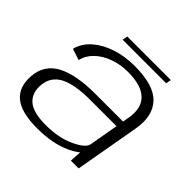

<svg xmlns="http://www.w3.org/2000/svg" viewBox="-170 -846 1019 1019"><g transform="rotate(45 339.0 -336.5)"><path d="M487.5 0 491.5 -66Q470.5 -48.5 437 -32.5Q357.5 5.5 240 5.5Q119.5 5.5 67 -38.5Q14.5 -82.5 21.5 -168.5Q28.5 -259.5 106.2 -301Q184 -342.5 328.5 -342.5H537L543 -377Q558 -460 514.5 -503.8Q471 -547.5 369.5 -547.5Q313 -547.5 264 -529.8Q215 -512 182 -480.2Q149 -448.5 139 -406.5L75.5 -427.5Q89 -479.5 132 -517Q175 -554.5 237.2 -574.8Q299.5 -595 371.5 -595Q517 -595 573.2 -534.5Q629.5 -474 610.5 -365L546 0ZM500.5 -135.5 529.5 -300.5H330Q217 -300.5 158 -270.5Q99 -240.5 92 -174Q85.5 -110.5 124.2 -74.8Q163 -39 260 -39Q356 -39 425.5 -71.5Q495 -104 500.5 -135.5ZM228 -648 233.5 -677.5H560.5L555 -648Z"/></g></svg>

Font: Anybody ExtraExpanded Light
Style: Italic
Weight: 300
Width: 8
Italic angle: -10°
Designer: Tyler Finck
Foundry: Etcetera Type Company
Version: Version 1.010; ttfautohint (v1.8.3) -l 8 -r 50 -G 200 -x 14 